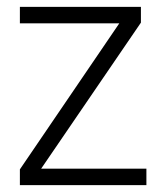

<svg xmlns="http://www.w3.org/2000/svg" viewBox="-20 -540 485 560"><path d="M38 0V-46L328 -472H38V-520H391V-474L100 -48H407V0Z"/></svg>

Font: Lexend Deca ExtraLight
Style: Regular
Weight: 200
Designer: Bonnie Shaver-Troup, Thomas Jockin
Foundry: Lexend
Version: Version 1.008; ttfautohint (v1.8.4.7-5d5b)